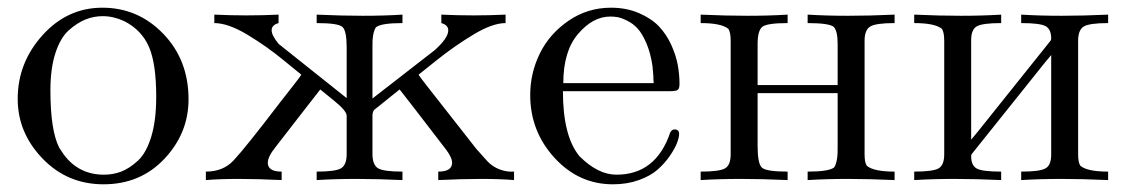

<svg xmlns="http://www.w3.org/2000/svg" viewBox="-20 -469 2926 499"><path d="M470 -211Q470 -123 407.5 -56.5Q345 10 249 10Q155 10 90.5 -57Q26 -124 26 -212Q26 -306 90.5 -377.5Q155 -449 246 -449Q339 -449 404.5 -381Q470 -313 470 -211ZM247 -427Q224 -427 202.5 -418.5Q181 -410 159 -390.5Q137 -371 124 -331Q111 -291 111 -234Q111 -130 134 -85L146 -67Q185 -15 250 -15Q274 -15 295 -23Q316 -31 338 -51Q360 -71 373 -113.5Q386 -156 386 -217Q386 -304 367 -347.5Q348 -391 303 -414Q275 -427 247 -427Z M881 -168Q881 -181 848 -207.5Q815 -234 813 -236H812Q810 -233 780 -195L697 -88Q676 -62 676 -46Q676 -23 712 -23V-1Q650 -4 600.5 -4Q551 -4 515 -1V-23Q560 -23 587 -52Q618 -85 708 -203L744 -249Q762 -272 763 -275Q760 -277 717 -312.5Q674 -348 623.5 -378.5Q573 -409 537 -409V-431Q579 -429 621 -429Q663 -429 704 -431V-409Q686 -404 686 -390.5Q686 -377 704 -355L881 -214V-346Q881 -389 870 -399Q859 -409 803 -409V-431Q867 -428 923 -428Q979 -428 1026 -431V-409Q970 -409 957 -398Q947 -383 948 -345V-213L1109 -338Q1145 -370 1145 -390Q1145 -404 1127 -409V-431Q1169 -429 1210.5 -429Q1252 -429 1294 -431V-409Q1260 -409 1211 -379.5Q1162 -350 1115.5 -313Q1069 -276 1068 -275Q1069 -272 1087 -249L1218 -82L1243 -54Q1266 -27 1303 -23H1316V-1Q1280 -4 1230.5 -4Q1181 -4 1119 -1V-23Q1155 -23 1155 -46Q1155 -60 1138 -82L1051 -195Q1021 -233 1019 -236H1018L952 -183Q948 -177 948 -168V-69Q948 -41 962 -32Q976 -23 1026 -23V-1Q962 -4 906 -4Q850 -4 803 -1V-23Q853 -23 867 -32Q881 -41 881 -69Z M1568 -449Q1608 -449 1640.5 -435Q1673 -421 1692.5 -400.5Q1712 -380 1724.5 -352.5Q1737 -325 1741.5 -300Q1746 -275 1746 -251Q1746 -239 1741.5 -235.5Q1737 -232 1722 -232H1443Q1443 -115 1486 -63Q1534 -15 1582 -15Q1685 -15 1722 -125Q1727 -134 1736 -132.5Q1745 -131 1745 -121Q1745 -112 1739.5 -97.5Q1734 -83 1721 -64Q1708 -45 1689.5 -28.5Q1671 -12 1640.5 -1Q1610 10 1573 10Q1484 10 1421 -59Q1358 -128 1358 -222Q1358 -279 1383 -330Q1408 -381 1457.5 -415Q1507 -449 1568 -449ZM1676 -296Q1671 -331 1660 -356.5Q1649 -382 1637 -395Q1625 -408 1609.5 -415.5Q1594 -423 1584.5 -424.5Q1575 -426 1566 -426Q1521 -426 1482.5 -381Q1444 -336 1444 -253H1679Q1678 -259 1678 -272L1676 -295Z M2305 -409Q2256 -409 2241.5 -400Q2227 -391 2227 -363V-68Q2227 -46 2233 -38Q2251 -23 2305 -23V-1Q2240 -4 2183.5 -4Q2127 -4 2079 -1V-23Q2135 -23 2148 -34Q2158 -49 2157 -89V-227H1949V-89Q1949 -44 1960 -33.5Q1971 -23 2027 -23V-1Q1962 -4 1905.5 -4Q1849 -4 1801 -1V-23Q1850 -23 1864.5 -31.5Q1879 -40 1879 -68V-363Q1879 -385 1873 -394Q1855 -409 1801 -409V-431Q1866 -428 1922.5 -428Q1979 -428 2027 -431V-409Q1974 -409 1961.5 -399.5Q1949 -390 1949 -354V-248H2157V-355Q2157 -388 2147 -399Q2135 -409 2079 -409V-431Q2127 -428 2184 -428Q2241 -428 2305 -431Z M2504 -63Q2504 -39 2518.5 -31Q2533 -23 2582 -23V-1Q2517 -4 2460.5 -4Q2404 -4 2356 -1V-23Q2405 -23 2419.5 -31.5Q2434 -40 2434 -68V-363Q2434 -385 2428 -394Q2410 -409 2356 -409V-431Q2421 -428 2477.5 -428Q2534 -428 2582 -431V-409Q2533 -409 2518.5 -400.5Q2504 -392 2504 -365V-106Q2513 -116 2563 -179L2711 -364Q2712 -367 2712 -369Q2712 -393 2697.5 -401Q2683 -409 2634 -409V-431Q2682 -428 2739 -428Q2796 -428 2860 -431V-409Q2811 -409 2796.5 -400Q2782 -391 2782 -363V-68Q2782 -46 2788 -38Q2806 -23 2860 -23V-1Q2795 -4 2738.5 -4Q2682 -4 2634 -1V-23Q2683 -23 2697.5 -31.5Q2712 -40 2712 -67V-326Q2703 -316 2653 -253L2505 -68Q2504 -65 2504 -63Z"/></svg>

Font: cwTeXMing
Style: Medium
Weight: 500
Version: Version 1.17